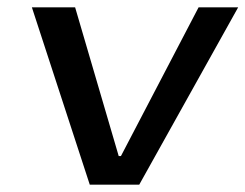

<svg xmlns="http://www.w3.org/2000/svg" viewBox="-20 -504 670 524"><path d="M630 -484H522L310 -78H304L185 -484H67L225 0H360Z"/></svg>

Font: Gamestation Extended
Style: Italic
Weight: 400
Width: 7
Designer: Jonas Hecksher
Foundry: Jonas Hecksher, Playtypeª, e-types AS
Version: Version 1.003